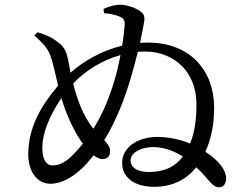

<svg xmlns="http://www.w3.org/2000/svg" viewBox="-20 -796 1040 816"><path d="M492 -562C485 -524 476 -485 466 -453C448 -391 420 -318 377 -249C333 -303 308 -373 291 -441C342 -495 413 -540 492 -562ZM139 -659 126 -645C159 -615 180 -596 194 -560C205 -532 212 -493 227 -432C157 -350 100 -256 100 -139C100 -73 134 -15 194 -15C242 -15 290 -44 328 -80C346 -97 362 -116 378 -136C392 -125 406 -119 418 -120C439 -121 448 -135 448 -154C448 -170 437 -186 423 -200C474 -283 511 -378 540 -479C549 -511 558 -544 566 -576L597 -577C726 -576 815 -485 815 -353C815 -282 806 -231 788 -186C749 -202 701 -214 648 -214C568 -214 499 -172 499 -103C499 -49 542 -2 636 -2C717 -2 776 -37 814 -85C838 -63 857 -41 874 -21C889 -6 897 0 913 0C928 0 941 -14 941 -38C941 -69 917 -109 853 -151C878 -207 890 -266 890 -339C890 -494 790 -615 609 -615L575 -614C584 -656 591 -691 593 -706C596 -729 590 -738 575 -749C556 -763 522 -774 496 -776C474 -777 446 -770 420 -758L422 -740C447 -738 471 -733 487 -726C504 -719 511 -711 510 -691C508 -667 505 -635 499 -602C409 -580 332 -534 280 -487L271 -534C263 -578 253 -595 230 -614C208 -632 181 -647 139 -659ZM757 -131C726 -89 681 -65 612 -65C556 -65 535 -89 535 -114C535 -148 581 -171 630 -171C670 -171 714 -158 757 -131ZM332 -185C318 -168 303 -151 287 -135C255 -103 228 -93 202 -93C178 -93 160 -116 160 -168C160 -224 185 -297 241 -379C264 -302 297 -234 332 -185Z"/></svg>

Font: Noto Serif KR Medium
Style: Regular
Weight: 500
Designer: Ryoko NISHIZUKA 西塚涼子 (kana & ideographs); Frank Grießhammer (Latin, Greek & Cyrillic); Wenlong ZHANG 张文龙 (bopomofo); San
Foundry: Adobe
Version: Version 2.001;hotconv 1.1.0;makeotfexe 2.6.0